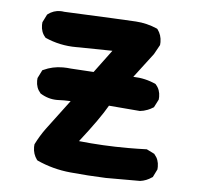

<svg xmlns="http://www.w3.org/2000/svg" viewBox="-41 -502 582 549"><g transform="rotate(5 250.0 -227.0)"><path d="M196.3 -93.3Q265.6 -85.9 336.9 -85.9Q362.8 -85.9 391.6 -86.9L414.1 -75.7L415 -74.2Q427.2 -60.5 427.2 -40Q427.2 -37.1 426.8 -32.2L415.5 -9.3L413.6 -8.3Q398.4 2.4 380.4 4.9H282.2H281.7Q230 2.9 179.7 -2Q128.9 -6.8 83 -27.8L81.5 -29.3Q69.8 -44.9 69.8 -65.4Q69.8 -68.4 70.3 -73.2Q83 -98.6 98.4 -119.6Q113.8 -140.6 162.6 -205.1Q153.3 -205.6 144 -205.6L123.5 -205.1Q97.7 -205.1 74.7 -219.7L74.2 -220.7Q62 -234.4 62 -254.9Q62 -257.8 62.5 -262.7L74.2 -286.1L76.7 -287.1Q102.5 -299.3 132.3 -299.3Q143.6 -299.3 155.3 -297.9L220.7 -293.9L269 -358.9L173.8 -360.4Q169.4 -360.4 164.6 -360.4Q117.7 -360.4 75.2 -379.4L74.2 -380.9Q62 -394.5 62 -415Q62 -418 62.5 -422.9L73.7 -445.3L75.2 -446.8Q91.3 -459 110.8 -459Q116.2 -459 122.1 -458Q298.3 -450.2 328.6 -448.2Q360.4 -446.3 390.6 -433.1L392.1 -431.6Q403.8 -416 403.8 -395.5Q403.8 -392.1 403.3 -387.2L388.2 -359.9L335 -290Q370.1 -289.1 400.4 -274.9L401.4 -273.4Q413.6 -259.8 413.6 -239.3Q413.6 -235.8 413.1 -231.4L401.4 -208.5Q391.1 -202.1 384.3 -199.7Q373 -195.3 362.3 -194.3L272.9 -201.7Q251 -163.1 196.3 -93.3Z"/></g></svg>

Font: Bakudai
Style: Bold
Weight: 700
Version: Version 1.48